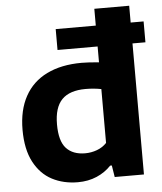

<svg xmlns="http://www.w3.org/2000/svg" viewBox="-56 -857 774 916"><g transform="rotate(-5 331.0 -399.0)"><path d="M659 -627.5H597V0H457L448 -56H440Q411.5 -25.5 370.8 -8Q330 9.5 280.5 9.5Q211.5 9.5 157 -19Q102.5 -47.5 70.5 -108.2Q38.5 -169 38.5 -262Q38.5 -356.5 74.8 -422.5Q111 -488.5 180.2 -522.5Q249.5 -556.5 347.5 -556.5Q382 -556.5 430 -551.5V-627.5H238V-727.5H430V-808H597V-727.5H659ZM430 -423.5Q394 -430.5 355 -430.5Q278.5 -430.5 241.5 -392.8Q204.5 -355 204.5 -274Q204.5 -194 236.2 -159.5Q268 -125 326.5 -125Q356 -125 383.2 -135Q410.5 -145 430 -165.5Z"/></g></svg>

Font: Encode Sans Semi Expanded
Style: Bold
Weight: 700
Width: 6
Designer: Multiple Designers
Foundry: Impallari Type
Version: Version 2.000